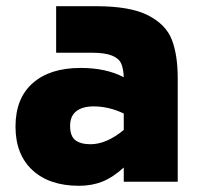

<svg xmlns="http://www.w3.org/2000/svg" viewBox="-20 -586 658 619"><path d="M553 -333V0H379V-46Q344 -14 310 -0.5Q276 13 235 13Q139 13 84.5 -37.5Q30 -88 30 -178Q30 -269 85.5 -318Q141 -367 240 -367Q322 -367 379 -337Q378 -365 370.5 -381.5Q363 -398 340.5 -407Q318 -416 275 -416H161V-566H290Q400 -566 457.5 -536.5Q515 -507 534 -458Q553 -409 553 -333ZM379 -167V-220Q331 -243 282 -243Q246 -243 226 -227.5Q206 -212 206 -180Q206 -147 223 -134Q240 -121 272 -121Q323 -121 379 -167Z"/></svg>

Font: Biryani Black
Style: Regular
Weight: 900
Designer: Dan Reynolds and Mathieu Reguer
Foundry: Dan Reynolds and Mathieu Reguer
Version: Version 1.004; ttfautohint (v1.1) -l 5 -r 5 -G 72 -x 0 -D la